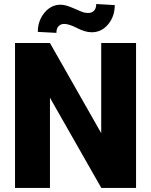

<svg xmlns="http://www.w3.org/2000/svg" viewBox="-20 -922 742 942"><path d="M647.5 0H477.1L225.1 -442.4V0H53.7V-710.9H225.1L476.6 -268.6V-710.9H647.5ZM543 -897Q543 -841.3 510.5 -802.5Q478 -763.7 430.2 -763.7Q397.9 -763.7 358.4 -784.2Q318.8 -804.7 294.4 -804.7Q278.8 -804.7 267.8 -793.9Q256.8 -783.2 256.8 -760.7L165.5 -765.6Q165.5 -819.8 198 -859.4Q230.5 -898.9 277.8 -898.9Q302.2 -898.9 341.8 -881.1Q381.3 -863.3 391.8 -860.8Q402.3 -858.4 414.1 -858.4Q429.7 -858.4 440.9 -869.1Q452.1 -879.9 452.1 -902.3Z"/></svg>

Font: Sadagaat-English
Style: Regular
Weight: 900
Designer: Ahmed alsheikh
Foundry: Ahmed alsheikh Design
Version: Version 2.137;January 17, 2018;FontCreator 11.0.0.2408 64-bi